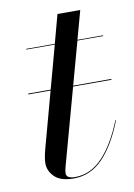

<svg xmlns="http://www.w3.org/2000/svg" viewBox="-70 -607 463 664"><g transform="rotate(-10 161.5 -275.0)"><path d="M31 -306.5H323V-303.5H31ZM314 -163Q282 -80.5 238.5 -35.2Q195 10 136 10Q89.5 10 68.5 -11Q47.5 -32 47.5 -58Q47.5 -77 56.5 -110L151 -457.5H51V-460H151.5L178.5 -560H258.5L231 -460H321V-457.5H230.5L115 -37.5Q113.5 -32 112 -25.2Q110.5 -18.5 110.5 -12Q110.5 6 141.5 6Q195 6 237.2 -38Q279.5 -82 312 -163.5Z"/></g></svg>

Font: Bodoni* 72pt
Style: Italic
Weight: 400
Italic angle: -13°
Version: Version 2.3